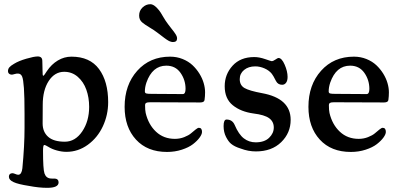

<svg xmlns="http://www.w3.org/2000/svg" viewBox="-20 -712 1922 917"><path d="M97.2 -101.1V-167.5Q97.2 -250.5 94.2 -291.7Q91.3 -333 85.7 -346.2Q80.1 -359.4 68.4 -360.4Q59.1 -361.3 49.3 -358.2Q39.6 -355 34.7 -355.5Q27.3 -356 22.7 -360.4Q18.1 -364.7 18.1 -372.1Q18.1 -382.3 24.4 -390.1Q30.8 -397.9 46.9 -407.2Q68.8 -420.9 105.7 -431.6Q142.6 -442.4 160.2 -442.4Q182.1 -442.4 182.1 -420.9Q182.1 -415 182.6 -401.4Q183.1 -387.7 183.1 -377.9Q183.1 -362.8 183.8 -356.2Q184.6 -349.6 187 -350.1Q190.4 -350.6 204.1 -372.6Q225.6 -404.8 256.1 -423.1Q286.6 -441.4 321.3 -441.4Q409.2 -441.4 452.9 -382.3Q496.6 -323.2 496.6 -224.1Q496.6 -163.1 471.2 -108.6Q445.8 -54.2 399.4 -20.5Q353 13.2 297.4 13.2Q275.4 13.2 251.5 6.6Q227.5 0 210.9 -10.7Q196.8 -19.5 191.4 -19.5Q185.5 -19.5 185.5 7.3Q185.5 96.2 192.4 116.2Q200.2 139.2 222.7 140.6Q226.6 141.1 232.9 141.1Q239.3 141.1 243.2 141.1Q259.8 142.6 259.8 159.2Q259.8 185.1 205.6 185.1Q166 185.1 117.7 175.8Q66.9 168 44.7 157.7Q22.5 147.5 22.5 132.3Q22.5 116.2 38.6 115.2Q44.9 115.2 53.5 119.1Q62 123 67.9 122.6Q83.5 121.6 86.9 91.3Q97.2 -16.6 97.2 -101.1ZM289.6 -35.2Q339.4 -35.2 372.6 -84.2Q405.8 -133.3 405.8 -201.7Q405.8 -246.1 392.3 -283.7Q378.9 -321.3 351.3 -345.2Q323.7 -369.1 286.6 -369.1Q241.2 -369.1 212.6 -325.2Q184.1 -281.2 184.1 -211.4L183.6 -122.6Q183.6 -82 210 -58.6Q236.3 -35.2 289.6 -35.2Z M731.4 -556.2Q717.8 -566.9 693.8 -581.3Q669.9 -595.7 659.7 -604.5Q644.5 -616.7 644.5 -637.7Q644.5 -661.1 660.9 -676.5Q677.2 -691.9 697.8 -691.9Q716.8 -691.9 740.2 -662.1Q746.6 -654.3 758.5 -633.3Q770.5 -612.3 783.7 -595.2Q789.1 -587.9 797.6 -577.1Q806.2 -566.4 809.8 -561.5Q813.5 -556.6 817.9 -549.8Q822.3 -543 824 -538.1Q825.7 -533.2 825.7 -528.3Q825.7 -511.2 806.2 -511.2Q801.3 -511.2 796.4 -512.7Q791.5 -514.2 787.6 -515.9Q783.7 -517.6 776.6 -522.5Q769.5 -527.3 764.9 -530.8Q760.3 -534.2 749.5 -542.5Q738.8 -550.8 731.4 -556.2ZM792.5 -441.4Q824.2 -441.4 852.1 -430.2Q879.9 -418.9 899.2 -400.9Q918.5 -382.8 932.4 -360.4Q946.3 -337.9 952.9 -314.9Q959.5 -292 959.5 -271Q959.5 -252.4 957 -235.4Q956.1 -222.7 936.5 -222.7L696.8 -223.6Q683.1 -223.6 678 -220.5Q672.9 -217.3 672.9 -209Q672.9 -185.5 675.8 -172.4Q689 -116.7 725.3 -82.8Q761.7 -48.8 815.4 -48.8Q838.9 -48.8 859.9 -57.1Q880.9 -65.4 892.3 -75.2Q903.8 -85 914.1 -93.3Q924.3 -101.6 929.7 -101.6Q944.8 -101.6 944.8 -82Q944.8 -70.8 933.3 -54.9Q921.9 -39.1 901.6 -23.4Q881.3 -7.8 848.4 2.9Q815.4 13.7 777.8 13.7Q683.6 13.7 629.4 -45.4Q575.2 -104.5 575.2 -201.7Q575.2 -306.6 635.5 -374Q695.8 -441.4 792.5 -441.4ZM853 -262.7Q866.2 -262.7 866.2 -287.6Q866.2 -330.1 842 -364.3Q817.9 -398.4 774.4 -398.4Q707.5 -398.4 679.2 -317.4Q671.9 -295.4 671.9 -275.4Q671.9 -267.6 678.7 -265.6Q685.5 -263.7 703.6 -263.7Z M1100.6 -115.7Q1120.1 -69.8 1144.8 -51Q1169.4 -32.2 1201.2 -32.2Q1242.7 -32.2 1265.1 -53.7Q1287.6 -75.2 1287.6 -103Q1287.6 -131.3 1265.4 -147.5Q1243.2 -163.6 1191.4 -169.9Q1129.9 -178.2 1091.6 -209.5Q1053.2 -240.7 1053.2 -300.3Q1053.2 -356.9 1090.8 -398.2Q1128.4 -439.5 1194.3 -439.5Q1218.3 -439.5 1246.6 -429.7Q1274.9 -419.9 1277.3 -419.9Q1284.7 -419.9 1295.4 -427.5Q1306.2 -435.1 1310.1 -435.1Q1325.7 -435.1 1339.6 -403.1Q1353.5 -371.1 1353.5 -344.7Q1353.5 -326.2 1346.2 -316.7Q1338.9 -307.1 1327.6 -307.1Q1307.6 -307.1 1298.3 -324.7Q1284.7 -351.6 1278.3 -359.4Q1265.6 -375.5 1243.4 -385.3Q1221.2 -395 1199.2 -395Q1166.5 -395 1145.8 -377.9Q1125 -360.8 1125 -334Q1125 -304.7 1147.9 -291.5Q1170.9 -278.3 1231.4 -267.1Q1368.2 -242.2 1368.2 -139.6Q1368.2 -77.1 1323 -33Q1277.8 11.2 1202.1 11.2Q1165.5 11.2 1129.9 -2.4Q1099.6 -11.7 1083.5 -25.4Q1071.3 -35.2 1059.6 -57.9Q1047.9 -80.6 1047.9 -109.9Q1047.9 -141.1 1062 -141.1Q1089.4 -141.1 1100.6 -115.7Z M1670.4 -441.4Q1702.1 -441.4 1730 -430.2Q1757.8 -418.9 1777.1 -400.9Q1796.4 -382.8 1810.3 -360.4Q1824.2 -337.9 1830.8 -314.9Q1837.4 -292 1837.4 -271Q1837.4 -252.4 1835 -235.4Q1834 -222.7 1814.5 -222.7L1574.7 -223.6Q1561 -223.6 1555.9 -220.5Q1550.8 -217.3 1550.8 -209Q1550.8 -185.5 1553.7 -172.4Q1566.9 -116.7 1603.3 -82.8Q1639.6 -48.8 1693.4 -48.8Q1716.8 -48.8 1737.8 -57.1Q1758.8 -65.4 1770.3 -75.2Q1781.7 -85 1792 -93.3Q1802.2 -101.6 1807.6 -101.6Q1822.8 -101.6 1822.8 -82Q1822.8 -70.8 1811.3 -54.9Q1799.8 -39.1 1779.5 -23.4Q1759.3 -7.8 1726.3 2.9Q1693.4 13.7 1655.8 13.7Q1561.5 13.7 1507.3 -45.4Q1453.1 -104.5 1453.1 -201.7Q1453.1 -306.6 1513.4 -374Q1573.7 -441.4 1670.4 -441.4ZM1731 -262.7Q1744.1 -262.7 1744.1 -287.6Q1744.1 -330.1 1720 -364.3Q1695.8 -398.4 1652.3 -398.4Q1585.4 -398.4 1557.1 -317.4Q1549.8 -295.4 1549.8 -275.4Q1549.8 -267.6 1556.6 -265.6Q1563.5 -263.7 1581.5 -263.7Z"/></svg>

Font: Cooper* Medium
Style: Regular
Weight: 500
Designer: Owen Earl
Foundry: indestructible type*
Version: Version 0.001